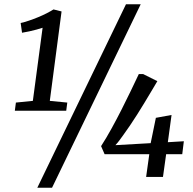

<svg xmlns="http://www.w3.org/2000/svg" viewBox="-20 -835 910 906"><path d="M55 -351 135 -359 181 -704Q169.5 -700 152.8 -695.5Q136 -691 118 -687Q100 -683 84 -680.5L77.5 -726.5Q96 -730.5 117.2 -737.8Q138.5 -745 159.8 -753.8Q181 -762.5 200 -772.2Q219 -782 232.5 -790.5L270.5 -781L215 -359L297.5 -351L292.5 -312.5H50ZM574.5 -815H644L225.5 51H156ZM669.5 0 684.5 -107.5H473.5L457 -145.5Q482.5 -185 506.5 -228.8Q530.5 -272.5 553.2 -317.2Q576 -362 596.5 -404.8Q617 -447.5 635 -485.5H655.5L722.5 -452Q709 -429.5 693.5 -403.2Q678 -377 661 -349Q644 -321 626.8 -293.8Q609.5 -266.5 593.2 -242.5Q577 -218.5 563 -199.5Q553.5 -187 544.8 -174.5Q536 -162 524.5 -150L691 -159.5L715.5 -279L789.5 -292.5L772 -164L847.5 -168.5L840 -107.5H764L749 0Z"/></svg>

Font: Merriweather 20pt
Style: Italic
Weight: 400
Italic angle: -7.8°
Version: Version 2.101